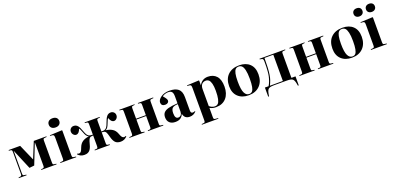

<svg xmlns="http://www.w3.org/2000/svg" viewBox="12 -1947 6842 3332"><g transform="rotate(-20 3432.5 -280.5)"><path d="M38.1 0V-12.2L71.8 -16.1Q86.9 -18.6 92 -27.6Q97.2 -36.6 97.2 -62V-456.1Q97.2 -481.9 92 -491.2Q86.9 -500.5 71.8 -502L38.1 -505.9V-518.1H251L381.8 -220.2L397 -257.8L502.9 -518.1H735.8V-505.9L700.2 -502.9Q681.2 -500.5 675.5 -492.7Q669.9 -484.9 669.9 -460V-58.1Q669.9 -33.7 675.8 -25.6Q681.6 -17.6 700.2 -16.1L735.8 -12.2V0H453.1V-12.2L484.9 -15.1Q501.5 -17.1 506.8 -25.9Q512.2 -34.7 512.2 -58.1V-481H507.8L363.8 -113.8L272.9 -104L118.2 -472.2H116.2V-60.1Q116.2 -35.2 121.3 -26.9Q126.5 -18.6 143.1 -17.1L182.1 -12.2V0Z M842.8 -692.9Q842.8 -731 868.4 -753.9Q894 -776.9 939.9 -776.9Q986.8 -776.9 1012 -754.4Q1037.1 -731.9 1037.1 -692.9Q1037.1 -654.3 1011 -631.1Q984.9 -607.9 939.9 -607.9Q895 -607.9 868.9 -630.9Q842.8 -653.8 842.8 -692.9ZM805.2 0V-12.2L847.2 -16.1Q862.3 -17.6 867.2 -26.9Q872.1 -36.1 872.1 -62V-439.9Q872.1 -473.1 865.2 -485.6Q858.4 -498 836.9 -500L797.9 -502.9L798.8 -514.2L1022.9 -524.9L1029.8 -518.1V-60.1Q1029.8 -35.6 1035.6 -27.1Q1041.5 -18.6 1058.1 -17.1L1099.1 -12.2V0Z M1246.6 11.2Q1174.8 11.2 1127.4 -43L1133.8 -53.2Q1152.8 -43.9 1169.4 -43.9Q1189 -43.9 1203.9 -61.3Q1218.8 -78.6 1237.8 -131.8Q1261.7 -194.8 1308.3 -225.6Q1355 -256.3 1425.8 -265.1V-266.1Q1402.3 -276.4 1385.3 -301.3Q1368.2 -326.2 1353.5 -369.1Q1330.1 -433.6 1313.5 -449.2Q1285.6 -366.2 1233.4 -366.2Q1205.6 -366.2 1183.6 -390.1Q1161.6 -414.1 1161.6 -448.2Q1161.6 -481 1184.1 -503.4Q1206.5 -525.9 1239.7 -525.9Q1285.2 -525.9 1313.2 -492.2Q1341.3 -458.5 1364.7 -389.2Q1385.3 -329.6 1404.5 -304.7Q1423.8 -279.8 1447.8 -274.9Q1466.8 -270 1503.4 -270V-457Q1503.4 -482.9 1498.3 -491.7Q1493.2 -500.5 1478.5 -502L1441.4 -505.9V-518.1H1720.7V-506.8L1683.6 -502Q1669.9 -500 1665.8 -491.5Q1661.6 -482.9 1661.6 -458V-270Q1697.8 -270 1717.8 -274.9Q1741.2 -279.8 1760 -304.4Q1778.8 -329.1 1799.3 -389.2Q1822.8 -458 1851.1 -491.9Q1879.4 -525.9 1924.3 -525.9Q1957.5 -525.9 1980.5 -503.4Q2003.4 -481 2003.4 -448.2Q2003.4 -414.1 1981.4 -390.1Q1959.5 -366.2 1931.6 -366.2Q1879.4 -366.2 1851.6 -449.2Q1835 -433.6 1811.5 -369.1Q1795.9 -325.7 1779.1 -301Q1762.2 -276.4 1738.8 -266.1V-265.1Q1810.5 -255.9 1858.6 -225.1Q1906.7 -194.3 1929.7 -131.8Q1947.8 -79.1 1963.4 -61.5Q1979 -43.9 1999.5 -43.9Q2013.7 -43.9 2032.7 -53.2L2038.6 -43Q1991.2 11.2 1919.4 11.2Q1898.9 11.2 1883.3 8.5Q1867.7 5.9 1849.9 -2.7Q1832 -11.2 1818.4 -25.9Q1804.7 -40.5 1791.7 -66.7Q1778.8 -92.8 1769.5 -128.9Q1752.9 -193.8 1740.5 -218.3Q1728 -242.7 1707.5 -249Q1695.3 -252.9 1661.6 -254.9V-60.1Q1661.6 -35.2 1665.8 -26.9Q1669.9 -18.6 1683.6 -17.1L1720.7 -12.2V0H1441.4V-12.2L1478.5 -16.1Q1493.2 -17.6 1498.3 -26.9Q1503.4 -36.1 1503.4 -62V-254.9Q1467.3 -252.4 1456.5 -249Q1436.5 -242.2 1423.8 -217.8Q1411.1 -193.4 1394.5 -128.9Q1385.7 -92.8 1373 -66.7Q1360.4 -40.5 1346.7 -25.9Q1333 -11.2 1315.4 -2.7Q1297.9 5.9 1282.2 8.5Q1266.6 11.2 1246.6 11.2Z M2081.5 0V-12.2L2120.6 -16.1Q2135.3 -17.6 2140.4 -26.9Q2145.5 -36.1 2145.5 -62V-457Q2145.5 -482.9 2140.4 -491.7Q2135.3 -500.5 2120.6 -502L2081.5 -505.9V-518.1H2362.3V-506.8L2325.7 -502Q2312 -499.5 2307.6 -491.2Q2303.2 -482.9 2303.2 -458V-272.9H2483.4V-460Q2483.4 -484.4 2478 -492.9Q2472.7 -501.5 2456.5 -502.9L2424.3 -506.8V-518.1H2707.5V-505.9L2671.4 -502.9Q2652.8 -500.5 2647.2 -492.7Q2641.6 -484.9 2641.6 -460V-58.1Q2641.6 -33.7 2647.2 -25.6Q2652.8 -17.6 2671.4 -16.1L2707.5 -12.2V0H2424.3V-12.2L2456.5 -15.1Q2472.7 -17.1 2478 -25.9Q2483.4 -34.7 2483.4 -58.1V-256.8H2303.2V-60.1Q2303.2 -35.2 2307.6 -26.9Q2312 -18.6 2325.7 -17.1L2362.3 -12.2V0Z M2927.2 14.2Q2859.4 14.2 2821.3 -21.5Q2783.2 -57.1 2783.2 -122.1Q2783.2 -175.3 2810.5 -207Q2837.9 -238.8 2899.4 -255.4Q2960.9 -272 3069.3 -277.8V-407.2Q3069.3 -465.8 3048.8 -490.5Q3028.3 -515.1 2980 -515.1Q2951.2 -515.1 2919.4 -504.4Q2887.7 -493.7 2872.1 -478Q2906.7 -438 2918.9 -416.5Q2931.2 -395 2931.2 -379.9Q2931.2 -357.9 2912.6 -342.5Q2894 -327.1 2862.3 -327.1Q2826.7 -327.1 2808.3 -344.5Q2790 -361.8 2790 -392.1Q2790 -443.8 2852.1 -488Q2914.1 -532.2 3009.3 -532.2Q3117.7 -532.2 3172.9 -486.6Q3228 -440.9 3228 -335V-85.9Q3228 -37.1 3265.1 -37.1Q3284.2 -37.1 3308.1 -47.9L3313 -41Q3266.6 14.2 3193.4 14.2Q3094.7 14.2 3077.1 -82Q3056.2 -31.2 3020.8 -8.5Q2985.4 14.2 2927.2 14.2ZM3000 -41Q3031.7 -41 3050.5 -64.9Q3069.3 -88.9 3069.3 -127.9V-263.2Q2996.1 -260.3 2968.3 -234.1Q2940.4 -208 2940.4 -140.1Q2940.4 -88.9 2955.1 -64.9Q2969.7 -41 3000 -41Z M3340.8 215.8V204.1L3379.9 200.2Q3394.5 198.7 3399.9 189.9Q3405.3 181.2 3405.3 154.8V-439.9Q3405.3 -473.6 3398.2 -485.8Q3391.1 -498 3369.1 -500L3331.1 -502.9L3332 -514.2L3552.2 -524.9L3558.1 -518.1V-434.1H3560.1Q3582.5 -479.5 3623 -505.9Q3663.6 -532.2 3720.2 -532.2Q3820.8 -532.2 3878.4 -467.8Q3936 -403.3 3936 -273.9Q3936 -142.1 3867.7 -64Q3799.3 14.2 3676.3 14.2Q3614.7 14.2 3563 -13.2V154.8Q3563 181.2 3568.6 189.7Q3574.2 198.2 3597.2 200.2L3645 204.1V215.8ZM3663.1 -5.9Q3698.7 -5.9 3721.2 -27.8Q3743.7 -49.8 3756.3 -106Q3769 -162.1 3769 -255.9Q3769 -336.9 3755.9 -387.5Q3742.7 -438 3719.7 -459Q3696.8 -480 3663.1 -480Q3617.7 -480 3590.3 -449.7Q3563 -419.4 3563 -359.9V-47.9Q3582 -29.8 3609.1 -17.8Q3636.2 -5.9 3663.1 -5.9Z M4281.7 14.2Q4158.2 14.2 4085.4 -55.2Q4012.7 -124.5 4012.7 -247.1Q4012.7 -382.8 4089.6 -457.5Q4166.5 -532.2 4298.8 -532.2Q4420.4 -532.2 4491.5 -464.6Q4562.5 -397 4562.5 -272Q4562.5 -139.6 4486.8 -62.7Q4411.1 14.2 4281.7 14.2ZM4297.9 -3.9Q4332 -3.9 4352.5 -26.1Q4373 -48.3 4383.8 -102.8Q4394.5 -157.2 4394.5 -251Q4394.5 -350.1 4380.4 -409.9Q4366.2 -469.7 4342.5 -492.4Q4318.8 -515.1 4282.7 -515.1Q4247.1 -515.1 4225.3 -493.7Q4203.6 -472.2 4192.1 -419.2Q4180.7 -366.2 4180.7 -276.9Q4180.7 -200.7 4188.7 -146.7Q4196.8 -92.8 4212.9 -62Q4229 -31.2 4249.5 -17.6Q4270 -3.9 4297.9 -3.9Z M5138.7 150.9 5129.4 100.1Q5116.7 38.1 5088.6 19Q5060.5 0 4984.4 0H4754.4Q4702.6 0 4676 8.1Q4649.4 16.1 4635.3 36.6Q4621.1 57.1 4612.8 100.1L4603.5 151.9H4588.4V-16.1H4656.7Q4678.7 -52.7 4694.1 -95.2Q4709.5 -137.7 4717.5 -174.3Q4725.6 -210.9 4729.7 -261.5Q4733.9 -312 4734.6 -346.2Q4735.4 -380.4 4735.4 -436Q4735.4 -468.8 4730.5 -482.2Q4725.6 -495.6 4709.5 -499L4671.4 -505.9V-518.1H5144.5V-505.9L5108.4 -502.9Q5089.8 -500.5 5084.2 -492.7Q5078.6 -484.9 5078.6 -460V-17.1H5153.8V147ZM4681.6 -16.1 4920.4 -17.1V-502H4757.3Q4757.3 -304.2 4741.7 -202.1Q4733.4 -147.9 4719.7 -107.9Q4706.1 -67.9 4681.6 -16.1Z M5221.2 0V-12.2L5260.3 -16.1Q5274.9 -17.6 5280 -26.9Q5285.2 -36.1 5285.2 -62V-457Q5285.2 -482.9 5280 -491.7Q5274.9 -500.5 5260.3 -502L5221.2 -505.9V-518.1H5502V-506.8L5465.3 -502Q5451.7 -499.5 5447.3 -491.2Q5442.9 -482.9 5442.9 -458V-272.9H5623V-460Q5623 -484.4 5617.7 -492.9Q5612.3 -501.5 5596.2 -502.9L5564 -506.8V-518.1H5847.2V-505.9L5811 -502.9Q5792.5 -500.5 5786.9 -492.7Q5781.2 -484.9 5781.2 -460V-58.1Q5781.2 -33.7 5786.9 -25.6Q5792.5 -17.6 5811 -16.1L5847.2 -12.2V0H5564V-12.2L5596.2 -15.1Q5612.3 -17.1 5617.7 -25.9Q5623 -34.7 5623 -58.1V-256.8H5442.9V-60.1Q5442.9 -35.2 5447.3 -26.9Q5451.7 -18.6 5465.3 -17.1L5502 -12.2V0Z M6189 14.2Q6065.4 14.2 5992.7 -55.2Q5919.9 -124.5 5919.9 -247.1Q5919.9 -382.8 5996.8 -457.5Q6073.7 -532.2 6206.1 -532.2Q6327.6 -532.2 6398.7 -464.6Q6469.7 -397 6469.7 -272Q6469.7 -139.6 6394 -62.7Q6318.4 14.2 6189 14.2ZM6205.1 -3.9Q6239.3 -3.9 6259.8 -26.1Q6280.3 -48.3 6291 -102.8Q6301.8 -157.2 6301.8 -251Q6301.8 -350.1 6287.6 -409.9Q6273.4 -469.7 6249.8 -492.4Q6226.1 -515.1 6189.9 -515.1Q6154.3 -515.1 6132.6 -493.7Q6110.8 -472.2 6099.4 -419.2Q6087.9 -366.2 6087.9 -276.9Q6087.9 -200.7 6095.9 -146.7Q6104 -92.8 6120.1 -62Q6136.2 -31.2 6156.7 -17.6Q6177.2 -3.9 6205.1 -3.9Z M6782.7 -615.2Q6745.1 -615.2 6722.9 -635.5Q6700.7 -655.8 6700.7 -689.9Q6700.7 -724.1 6722.9 -744.6Q6745.1 -765.1 6782.7 -765.1Q6821.3 -765.1 6843 -744.9Q6864.7 -724.6 6864.7 -689.9Q6864.7 -656.2 6842 -635.7Q6819.3 -615.2 6782.7 -615.2ZM6552.7 -765.1Q6592.3 -765.1 6613.5 -745.1Q6634.8 -725.1 6634.8 -689.9Q6634.8 -656.2 6612.3 -635.7Q6589.8 -615.2 6552.7 -615.2Q6515.6 -615.2 6493.2 -635.5Q6470.7 -655.8 6470.7 -689.9Q6470.7 -724.1 6492.9 -744.6Q6515.1 -765.1 6552.7 -765.1ZM6542 0V-12.2L6584 -16.1Q6598.6 -17.6 6603.8 -26.9Q6608.9 -36.1 6608.9 -62V-439.9Q6608.9 -473.6 6602.3 -485.8Q6595.7 -498 6573.7 -500L6534.7 -502.9L6535.6 -514.2L6759.8 -524.9L6766.6 -518.1V-60.1Q6766.6 -35.6 6772.5 -27.1Q6778.3 -18.6 6794.9 -17.1L6835.9 -12.2V0Z"/></g></svg>

Font: Display Regular
Style: Bold
Weight: 700
Designer: Latin by Veronika Burian and Jose Scaglione. Greek by Irene Vlachou. Cyrillic by Vera Evstafieva.
Foundry: TypeTogether
Version: Version 3.002